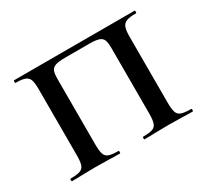

<svg xmlns="http://www.w3.org/2000/svg" viewBox="-103 -620 829 772"><g transform="rotate(-30 312.0 -234.0)"><path d="M32 -12Q62 -12 76.5 -17Q91 -22 96 -36.5Q101 -51 101 -81V-387Q101 -417 96 -431Q91 -445 76.5 -450.5Q62 -456 33 -456Q31 -456 31 -462Q31 -468 33 -468H592Q595 -468 595 -462Q595 -456 592 -456Q562 -456 548 -450.5Q534 -445 528.5 -431Q523 -417 523 -387V-81Q523 -51 528 -36.5Q533 -22 547.5 -17Q562 -12 592 -12Q595 -12 595 -6Q595 0 592 0Q562 0 545 -1L481 -2L415 -1Q399 0 369 0Q367 0 367 -6Q367 -12 369 -12Q399 -12 413 -17Q427 -22 432 -36.5Q437 -51 437 -81V-385Q437 -410 432 -422Q427 -434 413 -439Q399 -444 369 -444H255Q226 -444 211.5 -439Q197 -434 192 -422Q187 -410 187 -385V-81Q187 -51 192 -36.5Q197 -22 211 -17Q225 -12 255 -12Q257 -12 257 -6Q257 0 255 0Q225 0 208 -1L143 -2L81 -1Q63 0 32 0Q30 0 30 -6Q30 -12 32 -12Z"/></g></svg>

Font: Cormorant SC SemiBold
Style: Regular
Weight: 600
Designer: Christian Thalmann (Catharsis Fonts)
Foundry: Catharsis Fonts
Version: Version 4.000